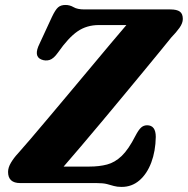

<svg xmlns="http://www.w3.org/2000/svg" viewBox="-20 -738 757 774"><path d="M369 0H61.5Q12.5 0 12.5 -45Q12.5 -62.5 24.2 -82.2Q36 -102 52.5 -119.5Q71 -140 103.2 -177.8Q135.5 -215.5 176.2 -264Q217 -312.5 261.2 -365.2Q305.5 -418 348.5 -469.5Q391.5 -521 428 -564.5Q464.5 -608 489.5 -637H378.5Q329.5 -637 292.5 -611.5Q255.5 -586 214 -526.5Q196 -501 179.5 -496.2Q163 -491.5 147 -498Q114 -511 139.5 -562L189.5 -670Q203 -698.5 214 -708.2Q225 -718 244 -718Q261.5 -718 276.8 -709Q292 -700 320.5 -700H666.5Q693 -700 705 -691.2Q717 -682.5 717 -661.5Q717 -645 703.8 -626.2Q690.5 -607.5 670.5 -587Q656 -569 626.8 -533.2Q597.5 -497.5 558.8 -450.5Q520 -403.5 476.5 -351Q433 -298.5 389.2 -246.2Q345.5 -194 306 -147.5Q266.5 -101 236.5 -66.5H340Q380 -66.5 411.5 -74.8Q443 -83 470.5 -109.2Q498 -135.5 526 -190.5Q538.5 -214.5 548.8 -223.8Q559 -233 573 -233Q608 -233 608 -186Q607 -128.5 589.8 -82.8Q572.5 -37 542 -10.8Q511.5 15.5 470.5 15.5Q452 15.5 439.2 11.8Q426.5 8 411.2 4Q396 0 369 0Z"/></svg>

Font: Fraunces 9pt S050
Style: Bold Italic
Weight: 700
Italic angle: -16°
Version: Version 1.000; ttfautohint (v1.8.3)